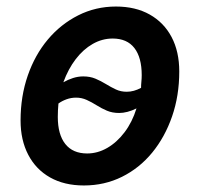

<svg xmlns="http://www.w3.org/2000/svg" viewBox="-20 -555 604 588"><path d="M237 13Q177 13 133.5 -11.5Q90 -36 66.5 -81Q43 -126 43 -186Q43 -260 65 -323.5Q87 -387 126.5 -434Q166 -481 219.5 -508Q273 -535 335 -535Q395 -535 438.5 -510.5Q482 -486 505.5 -441.5Q529 -397 529 -336Q529 -262 507 -198.5Q485 -135 446 -87.5Q407 -40 353.5 -13.5Q300 13 237 13ZM247 -85Q279 -85 308.5 -102Q338 -119 361.5 -150Q385 -181 398 -223Q384 -216 370.5 -212.5Q357 -209 345 -209Q324 -209 307.5 -216Q291 -223 276 -232.5Q261 -242 245.5 -249Q230 -256 213 -256Q198 -256 184 -251Q170 -246 159 -238Q158 -228 157.5 -217.5Q157 -207 157 -197Q157 -143 180 -114Q203 -85 247 -85ZM368 -274Q390 -274 412 -286Q412 -295 413 -305Q414 -315 414 -325Q414 -379 391.5 -408Q369 -437 325 -437Q293 -437 264 -420.5Q235 -404 212 -374Q189 -344 174 -303Q188 -311 203.5 -316Q219 -321 235 -321Q256 -321 272.5 -314Q289 -307 304.5 -297.5Q320 -288 335 -281Q350 -274 368 -274Z"/></svg>

Font: Ubuntu Sans SemiBold
Style: Italic
Weight: 600
Italic angle: -13.5°
Designer: Dalton Maag Ltd
Foundry: Dalton Maag Ltd
Version: Version 1.006